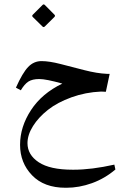

<svg xmlns="http://www.w3.org/2000/svg" viewBox="-20 -572 604 883"><path d="M130.9 -493.7Q125.5 -499 130.9 -504.4L175.8 -549.3Q180.7 -554.2 186 -549.3L230 -504.9Q235.8 -499.5 230 -493.7L186 -450.2Q180.7 -444.8 175.3 -450.2ZM471.7 -232.4H484.4L466.8 -149.9Q452.1 -149.9 444.8 -150.9Q373.5 -147.9 308.8 -124.5Q244.1 -101.1 200.7 -66.9Q157.2 -32.7 131.8 7.8Q106.4 48.3 106.4 86.4Q106.4 140.1 158.2 174.3Q210 208.5 314 208.5H319.3Q400.9 208.5 505.9 185.1L510.7 207.5Q461.9 249 403.1 270.3Q344.2 291.5 285.2 291.5H281.7Q182.6 291.5 127.4 234.1Q72.3 176.8 72.3 94Q72.3 11.2 122.6 -65.7Q172.9 -142.6 266.6 -187.5Q192.4 -208.5 160.6 -208.5Q128.9 -208.5 110.8 -197Q92.8 -185.5 75.7 -156.7L53.2 -168.9Q83.5 -236.8 109.4 -263.9Q135.3 -291 170.9 -291Q206.5 -291 258.5 -277.6Q310.5 -264.2 368.4 -249.3Q426.3 -234.4 471.7 -232.4Z"/></svg>

Font: Farbod
Style: Regular
Weight: 400
Designer: Mohammad Saleh Souzanchi
Foundry: http://font-store.ir
Version: Version:3.2.5;RFB:1.2.5;Building:2016-06-12 13:21:07.028780